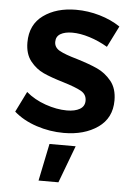

<svg xmlns="http://www.w3.org/2000/svg" viewBox="-54 -582 590 847"><g transform="rotate(5 241.0 -158.5)"><path d="M241 -439Q208 -439 188.5 -427.5Q169 -416 169 -392Q169 -367 193.5 -353.5Q218 -340 271 -325Q327 -308 363 -291.5Q399 -275 425.5 -242.5Q452 -210 452 -157Q452 -79 392 -37Q332 5 241 5Q179 5 120 -14.5Q61 -34 20 -70L65 -161Q101 -130 151 -112.5Q201 -95 246 -95Q282 -95 303.5 -107.5Q325 -120 325 -145Q325 -173 300 -187Q275 -201 219 -218Q165 -234 131 -249.5Q97 -265 72 -296.5Q47 -328 47 -379Q47 -458 104.5 -499.5Q162 -541 249 -541Q302 -541 353.5 -526Q405 -511 445 -484L398 -390Q359 -413 317.5 -426Q276 -439 241 -439ZM183 59H299L237 224H149Z"/></g></svg>

Font: Gontserrat Medium
Style: Regular
Weight: 500
Designer: Julieta Ulanovsky
Foundry: Julieta Ulanovsky
Version: Version 6.001